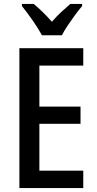

<svg xmlns="http://www.w3.org/2000/svg" viewBox="-20 -960 495 980"><path d="M405 0H79V-714H405V-625H181V-416H391V-328H181V-89H405ZM194 -780Q177 -812 147.5 -854.5Q118 -897 92 -929V-940H152Q196 -904 245 -849Q270 -878 292 -898Q314 -918 339 -940H399V-929Q382 -909 362.5 -882.5Q343 -856 325 -829Q307 -802 296 -780Z"/></svg>

Font: Noto Sans Telugu Condensed Medium
Style: Regular
Weight: 500
Width: 3
Designer: Jelle Bosma - Monotype Design Team
Foundry: Monotype Imaging Inc.
Version: Version 2.005; ttfautohint (v1.8.4.7-5d5b)